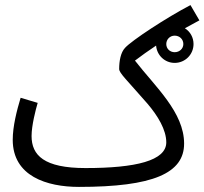

<svg xmlns="http://www.w3.org/2000/svg" viewBox="-20 -713 803 754"><path d="M290 21C582 21 703 -33 703 -149C703 -272 590 -372 510 -475C535 -494 563 -514 593 -534C596 -496 627 -466 666 -466C707 -466 740 -499 740 -540C740 -566 727 -589 706 -602C724 -612 743 -622 763 -633L728 -693C634 -644 497 -554 471 -525C454 -507 448 -474 448 -442C448 -426 478 -399 559 -306C600 -258 633 -203 633 -154C633 -82 513 -53 316 -53C153 -53 104 -103 104 -179C104 -220 120 -282 128 -309L61 -329C46 -279 30 -217 30 -164C30 -21 164 21 290 21ZM666 -508C647 -508 633 -522 633 -540C633 -558 647 -573 666 -573C685 -573 700 -559 700 -540C700 -522 685 -508 666 -508Z"/></svg>

Font: Noto Sans Arabic ExtCond
Style: Regular
Weight: 400
Width: 2
Designer: Monotype Design Team, Nadine Chahine, Nizar Qandah and Khaled Hosny
Foundry: Monotype Imaging Inc.
Version: Version 2.012